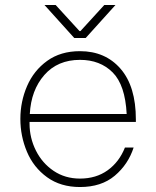

<svg xmlns="http://www.w3.org/2000/svg" viewBox="-20 -748 629 773"><path d="M62 -269Q62 -339 89 -401.5Q116 -464 170 -503Q224 -542 302 -542Q404 -542 465.5 -471Q527 -400 527 -267V-257H99V-250Q99 -193 124.5 -142Q150 -91 196 -60Q242 -29 302 -29Q367 -29 413.5 -62.5Q460 -96 483 -154H518Q496 -86 442 -40.5Q388 5 302 5Q224 5 169.5 -34.5Q115 -74 88.5 -137Q62 -200 62 -269ZM490 -289Q484 -406 433.5 -456.5Q383 -507 302 -507Q212 -507 158.5 -446Q105 -385 100 -289ZM204 -728 300 -623H304L400 -728H445L325 -595H279L159 -728Z"/></svg>

Font: Be Vietnam Thin
Style: Regular
Weight: 100
Designer: Gabriel Lam
Foundry: TypeRant
Version: Version 4.000